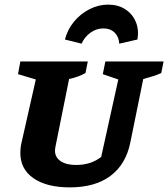

<svg xmlns="http://www.w3.org/2000/svg" viewBox="-20 -801 728 831"><path d="M282 10Q182 10 125 -29.5Q68 -69 68 -139Q68 -148 69 -158.5Q70 -169 71 -174L135 -457L58 -480L68 -535H360L350 -485Q334 -476 317.5 -470Q301 -464 279 -459L220 -166Q219 -159 218.5 -156.5Q218 -154 218 -149Q218 -120 242.5 -103.5Q267 -87 309 -87Q342 -87 369.5 -96Q397 -105 418 -122L492 -457L425 -480L436 -535H688L678 -485Q660 -477 645 -472Q630 -467 600 -459L544 -184Q525 -90 458.5 -40Q392 10 282 10ZM448 -781Q491 -781 522 -761Q553 -741 567.5 -707Q582 -673 575 -630L496 -612Q495 -641 476.5 -659.5Q458 -678 427 -678Q397 -678 371.5 -659.5Q346 -641 333 -612L261 -630Q272 -673 300 -707Q328 -741 367 -761Q406 -781 448 -781Z"/></svg>

Font: Piazzolla SC
Style: Bold Italic
Weight: 700
Italic angle: -11.3°
Designer: Juan Pablo del Peral
Foundry: Huerta Tipografica
Version: Version 1.330